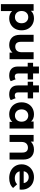

<svg xmlns="http://www.w3.org/2000/svg" viewBox="1682 -2379 891 4295"><g transform="rotate(90 2127.5 -231.5)"><path d="M658 -269Q658 -186 623 -123.5Q588 -61 526.5 -26.5Q465 8 390 8Q287 8 228 -57V194H72V-538H221V-476Q279 -546 390 -546Q465 -546 526.5 -511.5Q588 -477 623 -414.5Q658 -352 658 -269ZM500 -269Q500 -337 461.5 -377.5Q423 -418 363 -418Q303 -418 264.5 -377.5Q226 -337 226 -269Q226 -201 264.5 -160.5Q303 -120 363 -120Q423 -120 461.5 -160.5Q500 -201 500 -269Z M1304 -538V0H1156V-64Q1125 -29 1082 -10.5Q1039 8 989 8Q883 8 821 -53Q759 -114 759 -234V-538H915V-257Q915 -127 1024 -127Q1080 -127 1114 -163.5Q1148 -200 1148 -272V-538Z M1796 -26Q1773 -9 1739.5 -0.5Q1706 8 1669 8Q1573 8 1520.5 -41Q1468 -90 1468 -185V-406H1385V-526H1468V-657H1624V-526H1758V-406H1624V-187Q1624 -153 1641.5 -134.5Q1659 -116 1691 -116Q1728 -116 1754 -136Z M2219 -26Q2196 -9 2162.5 -0.5Q2129 8 2092 8Q1996 8 1943.5 -41Q1891 -90 1891 -185V-406H1808V-526H1891V-657H2047V-526H2181V-406H2047V-187Q2047 -153 2064.5 -134.5Q2082 -116 2114 -116Q2151 -116 2177 -136Z M2855 -538V0H2706V-62Q2648 8 2538 8Q2462 8 2400.5 -26Q2339 -60 2304 -123Q2269 -186 2269 -269Q2269 -352 2304 -415Q2339 -478 2400.5 -512Q2462 -546 2538 -546Q2641 -546 2699 -481V-538ZM2702 -269Q2702 -337 2663 -377.5Q2624 -418 2565 -418Q2505 -418 2466 -377.5Q2427 -337 2427 -269Q2427 -201 2466 -160.5Q2505 -120 2565 -120Q2624 -120 2663 -160.5Q2702 -201 2702 -269Z M3549 -308V0H3393V-284Q3393 -348 3365 -379.5Q3337 -411 3284 -411Q3225 -411 3190 -374.5Q3155 -338 3155 -266V0H2999V-538H3148V-475Q3179 -509 3225 -527.5Q3271 -546 3326 -546Q3426 -546 3487.5 -486Q3549 -426 3549 -308Z M4220 -225H3813Q3824 -175 3865 -146Q3906 -117 3967 -117Q4009 -117 4041.5 -129.5Q4074 -142 4102 -169L4185 -79Q4109 8 3963 8Q3872 8 3802 -27.5Q3732 -63 3694 -126Q3656 -189 3656 -269Q3656 -348 3693.5 -411.5Q3731 -475 3796.5 -510.5Q3862 -546 3943 -546Q4022 -546 4086 -512Q4150 -478 4186.5 -414.5Q4223 -351 4223 -267Q4223 -264 4220 -225ZM3811 -316H4076Q4068 -367 4032 -397.5Q3996 -428 3944 -428Q3891 -428 3855 -398Q3819 -368 3811 -316Z"/></g></svg>

Font: Idrija
Style: Bold
Weight: 700
Designer: Julieta Ulanovsky
Foundry: Julieta Ulanovsky
Version: Version 7.200